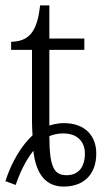

<svg xmlns="http://www.w3.org/2000/svg" viewBox="-23 -678 393 708"><path d="M-3 -10 35 4C49 -39 72 -87 100 -122C110 -33 148 10 212 10C282 10 332 -31 332 -112C332 -175 293 -224 212 -224C193 -224 174 -220 159 -215V-494H288V-536H159V-658H125C115 -575 94 -525 18 -524V-494H95V-228C95 -211 96 -196 97 -179C57 -142 19 -80 -3 -10ZM223 -32C179 -32 159 -56 159 -176C174 -182 190 -186 210 -186C264 -186 290 -154 290 -112C290 -59 264 -32 223 -32Z"/></svg>

Font: Noto Serif Light
Style: Regular
Weight: 300
Designer: Monotype Design Team
Foundry: Monotype Imaging Inc.
Version: Version 2.013